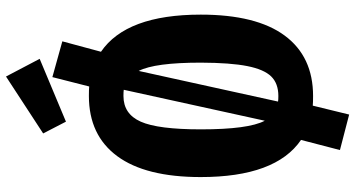

<svg xmlns="http://www.w3.org/2000/svg" viewBox="-284 -732 1150 621"><g transform="rotate(-90 290.5 -422.0)"><path d="M410.2 -868.2 207 -783.2 168.9 -856.9 353 -977.1ZM433.1 -669.9Q553.2 -587.9 553.2 -347.2Q553.2 -167.5 485.4 -75.7Q417.5 16.1 290 16.1Q268.6 16.1 258.8 15.1L230 132.8L115.2 103L147.9 -22.9Q27.8 -105 27.8 -347.2Q27.8 -525.9 95.5 -617.4Q163.1 -709 290 -709Q311 -709 320.8 -708L351.1 -827.1L466.8 -794.9ZM290 -597.2Q231.9 -597.2 207 -541.3Q182.1 -485.4 182.1 -347.2Q182.1 -192.9 210 -140.1L310.1 -596.2Q304.2 -597.2 290 -597.2ZM397.9 -347.2Q397.9 -495.6 371.1 -547.9L272 -97.2Q277.8 -96.2 290 -96.2Q330.6 -96.2 353.3 -119.4Q376 -142.6 386.7 -196.5Q397.5 -250.5 397.9 -347.2Z"/></g></svg>

Font: Fira Sans Compressed
Style: Bold
Weight: 700
Width: 1
Designer: Carrois Corporate & Edenspiekermann AG
Foundry: Carrois Corporate GbR & Edenspiekermann AG
Version: Version 4.203;PS 004.203;hotconv 1.0.88;makeotf.lib2.5.64775